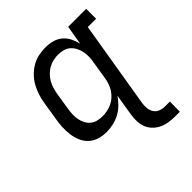

<svg xmlns="http://www.w3.org/2000/svg" viewBox="-199 -662 997 997"><g transform="rotate(-45 300.0 -163.0)"><path d="M513 202Q490 202 467 198Q444 194 424 184Q404 174 388.5 157.5Q373 141 365.5 120.5Q358 100 357.5 76Q357 52 361 29L380 -87Q366 -65 346.5 -46Q327 -27 304 -15Q281 -3 256 2.5Q231 8 207 8Q179 8 153 0Q127 -8 108 -25.5Q89 -43 78.5 -67.5Q68 -92 64.5 -119Q61 -146 62.5 -174Q64 -202 69 -230L85 -330Q89 -355 97 -379.5Q105 -404 117.5 -427Q130 -450 149.5 -470Q169 -490 192 -503.5Q215 -517 240.5 -522.5Q266 -528 291 -528Q318 -528 343 -521.5Q368 -515 387 -499Q406 -483 417 -461Q428 -439 434 -414L452 -520H584V-447H523L444 29Q441 47 442.5 65.5Q444 84 453 99Q462 114 479 121Q496 128 514 128H551L550 202ZM250 -65Q267 -65 284.5 -68.5Q302 -72 318.5 -79.5Q335 -87 349 -99.5Q363 -112 373 -127Q383 -142 389 -159Q395 -176 398 -193L414 -293Q418 -313 418.5 -332Q419 -351 415.5 -369.5Q412 -388 403.5 -404.5Q395 -421 381.5 -433Q368 -445 349.5 -450Q331 -455 312 -455Q295 -455 277 -451Q259 -447 242.5 -438Q226 -429 212.5 -415.5Q199 -402 189.5 -386Q180 -370 174.5 -352.5Q169 -335 166 -318L150 -218Q147 -199 146.5 -180.5Q146 -162 149.5 -144.5Q153 -127 161 -111.5Q169 -96 182.5 -85Q196 -74 213.5 -69.5Q231 -65 250 -65Z"/></g></svg>

Font: Iosevka Etoile
Style: Italic
Weight: 400
Italic angle: -9°
Designer: Belleve Invis
Foundry: Belleve Invis
Version: Version 22.1.2; ttfautohint (v1.8.4)